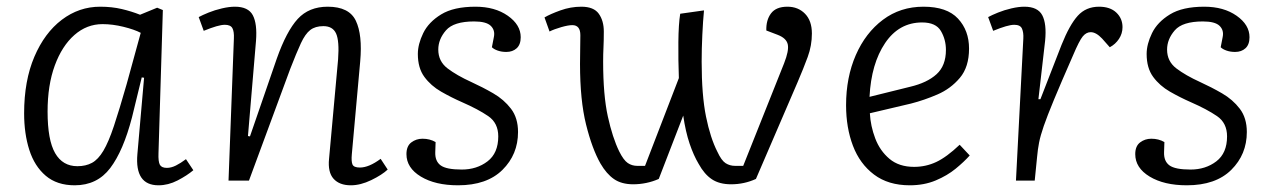

<svg xmlns="http://www.w3.org/2000/svg" viewBox="-20 -539 3794 573"><path d="M453 -82Q452 -57 457 -47.5Q462 -38 478 -38Q491 -38 505 -45Q519 -52 535 -64L557 -31Q538 -15 510 -0.5Q482 14 453 14Q382 14 390 -79L410 -307L403 -308L374 -189Q348 -89 309 -37.5Q270 14 203 14Q150 14 116.5 -14.5Q83 -43 67.5 -91.5Q52 -140 52 -201Q52 -298 82.5 -369.5Q113 -441 164.5 -480Q216 -519 279 -519Q314 -519 343.5 -512Q373 -505 398 -495L449 -516L466 -509ZM211 -43Q236 -43 254.5 -53Q273 -63 288.5 -89Q304 -115 320 -163Q336 -211 358 -288L400 -441Q381 -451 348.5 -459Q316 -467 286 -467Q239 -467 202 -434.5Q165 -402 143.5 -343.5Q122 -285 122 -206Q122 -121 144.5 -82Q167 -43 211 -43Z M1137 -33Q1120 -17 1088 -1.5Q1056 14 1027 14Q993 14 975.5 -5.5Q958 -25 962 -65L989 -362Q993 -417 983 -439Q973 -461 945 -461Q921 -461 906 -449.5Q891 -438 878 -410Q865 -382 846 -333L723 0H662L678 -424Q679 -445 673.5 -455Q668 -465 651 -465Q641 -465 625.5 -460.5Q610 -456 588 -447L573 -488Q584 -494 602.5 -501.5Q621 -509 642.5 -514Q664 -519 681 -519Q721 -519 734.5 -493.5Q748 -468 744 -417L720 -133L726 -132L806 -364Q835 -446 868.5 -482.5Q902 -519 958 -519Q1022 -519 1042 -477Q1062 -435 1055 -356L1030 -79Q1028 -57 1032 -48Q1036 -39 1054 -39Q1081 -39 1116 -65Z M1358 -33Q1403 -33 1435 -57.5Q1467 -82 1467 -132Q1467 -172 1437 -192.5Q1407 -213 1359 -234Q1327 -248 1296.5 -265.5Q1266 -283 1246.5 -309.5Q1227 -336 1227 -378Q1227 -407 1243 -440Q1259 -473 1296.5 -496Q1334 -519 1399 -519Q1457 -519 1495.5 -492Q1534 -465 1534 -428Q1534 -406 1522 -395Q1510 -384 1491 -384Q1477 -384 1465.5 -388Q1454 -392 1448 -398L1454 -429Q1458 -449 1444.5 -462Q1431 -475 1395 -475Q1334 -475 1311 -448.5Q1288 -422 1288 -391Q1288 -356 1315.5 -335Q1343 -314 1387 -294Q1420 -279 1452 -260.5Q1484 -242 1505 -214.5Q1526 -187 1526 -145Q1526 -78 1479.5 -32Q1433 14 1347 14Q1279 14 1236 -12Q1193 -38 1193 -79Q1193 -103 1207.5 -114Q1222 -125 1241 -125Q1263 -125 1280 -115L1279 -85Q1278 -58 1295 -45.5Q1312 -33 1358 -33Z M1870 11Q1835 11 1812.5 -4.5Q1790 -20 1772 -51Q1747 -95 1729 -167.5Q1711 -240 1711 -348Q1711 -370 1711.5 -393Q1712 -416 1712 -434Q1712 -464 1688 -464Q1676 -464 1655 -458Q1634 -452 1620 -445L1605 -487Q1622 -497 1652.5 -508Q1683 -519 1715 -519Q1752 -519 1767 -498Q1782 -477 1782 -445Q1782 -417 1781 -397.5Q1780 -378 1780 -355Q1780 -255 1794 -191.5Q1808 -128 1828 -87Q1841 -61 1853.5 -52.5Q1866 -44 1882 -44H1905L2006 -306Q2004 -360 2004.5 -413.5Q2005 -467 2010 -498L2081 -508Q2078 -477 2076 -435Q2074 -393 2074 -355Q2074 -255 2087 -191Q2100 -127 2121 -86Q2133 -60 2145.5 -52Q2158 -44 2174 -44H2198L2320 -350Q2335 -388 2331 -406.5Q2327 -425 2301 -435L2267 -448Q2266 -479 2281 -499Q2296 -519 2330 -519Q2362 -519 2382.5 -498Q2403 -477 2403 -439Q2403 -403 2390.5 -369Q2378 -335 2360 -293L2236 -5Q2201 11 2162 11Q2127 11 2104.5 -4Q2082 -19 2065 -50Q2050 -75 2038 -110.5Q2026 -146 2019 -194L1946 -5Q1928 3 1908.5 7Q1889 11 1870 11Z M2736 -519Q2806 -519 2839 -483.5Q2872 -448 2872 -394Q2872 -339 2844.5 -306.5Q2817 -274 2777.5 -257Q2738 -240 2699 -230L2576 -201Q2578 -163 2592 -126Q2606 -89 2634.5 -65Q2663 -41 2708 -41Q2743 -41 2774 -55.5Q2805 -70 2844 -107L2874 -75Q2857 -56 2832 -35.5Q2807 -15 2772.5 -0.5Q2738 14 2695 14Q2631 14 2588.5 -18Q2546 -50 2525.5 -104Q2505 -158 2505 -225Q2505 -308 2534 -374.5Q2563 -441 2615 -480Q2667 -519 2736 -519ZM2803 -390Q2803 -421 2788 -446.5Q2773 -472 2732 -472Q2663 -472 2621.5 -410.5Q2580 -349 2575 -250L2696 -280Q2747 -292 2775 -317.5Q2803 -343 2803 -390Z M3034 -424Q3035 -442 3030 -453.5Q3025 -465 3007 -465Q2997 -465 2981.5 -460.5Q2966 -456 2944 -447L2929 -488Q2940 -494 2958.5 -501.5Q2977 -509 2998.5 -514Q3020 -519 3037 -519Q3077 -519 3090.5 -493.5Q3104 -468 3099 -417L3079 -243H3085L3148 -405Q3172 -465 3196.5 -492Q3221 -519 3260 -519Q3293 -519 3311.5 -501.5Q3330 -484 3330 -458Q3330 -439 3319.5 -423Q3309 -407 3292 -398L3269 -424Q3251 -443 3235 -443Q3222 -443 3211.5 -430.5Q3201 -418 3182 -373Q3146 -291 3125.5 -241.5Q3105 -192 3095 -163Q3085 -134 3081 -113.5Q3077 -93 3075 -70L3068 0H3012Z M3533 -33Q3578 -33 3610 -57.5Q3642 -82 3642 -132Q3642 -172 3612 -192.5Q3582 -213 3534 -234Q3502 -248 3471.5 -265.5Q3441 -283 3421.5 -309.5Q3402 -336 3402 -378Q3402 -407 3418 -440Q3434 -473 3471.5 -496Q3509 -519 3574 -519Q3632 -519 3670.5 -492Q3709 -465 3709 -428Q3709 -406 3697 -395Q3685 -384 3666 -384Q3652 -384 3640.5 -388Q3629 -392 3623 -398L3629 -429Q3633 -449 3619.5 -462Q3606 -475 3570 -475Q3509 -475 3486 -448.5Q3463 -422 3463 -391Q3463 -356 3490.5 -335Q3518 -314 3562 -294Q3595 -279 3627 -260.5Q3659 -242 3680 -214.5Q3701 -187 3701 -145Q3701 -78 3654.5 -32Q3608 14 3522 14Q3454 14 3411 -12Q3368 -38 3368 -79Q3368 -103 3382.5 -114Q3397 -125 3416 -125Q3438 -125 3455 -115L3454 -85Q3453 -58 3470 -45.5Q3487 -33 3533 -33Z"/></svg>

Font: Literata 12pt Light
Style: Italic
Weight: 300
Italic angle: -2°
Designer: Latin by Veronika Burian and Jose Scaglione. Greek by Irene Vlachou. Cyrillic by Vera Evstafieva
Foundry: TypeTogether
Version: Version 3.002